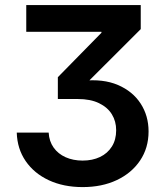

<svg xmlns="http://www.w3.org/2000/svg" viewBox="-20 -556 667 778"><path d="M314.9 202.1Q237.3 202.1 177.7 174.3Q118.2 146.5 84 96.7Q49.8 46.9 47.9 -18.6H177.2Q179.2 16.6 197.3 42Q215.3 67.4 245.8 81.1Q276.4 94.7 314.9 94.7Q354.5 94.7 385.3 80.1Q416 65.4 433.3 37.8Q450.7 10.3 450.7 -28.3Q450.7 -64.5 433.3 -92.8Q416 -121.1 381.3 -137.9Q346.7 -154.8 294.9 -154.8H214.4V-243.2L391.1 -423.3V-427.2H86.4V-535.6H550.3V-438L314 -202.1V-228.5Q397.9 -237.3 457.8 -211.7Q517.6 -186 549.8 -136.5Q582 -86.9 582 -23.4Q582 43.5 547.6 94.5Q513.2 145.5 453.1 173.8Q393.1 202.1 314.9 202.1Z"/></svg>

Font: Inter 20pt SemiBold
Style: Regular
Weight: 600
Version: Version 4.001;git-66647c0bb